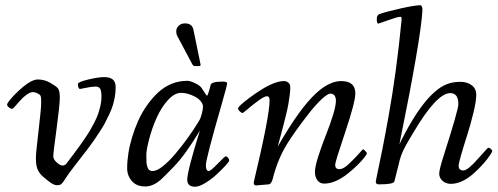

<svg xmlns="http://www.w3.org/2000/svg" viewBox="-20 -698 1898 732"><path d="M285.9 -358.9Q277.1 -358.9 277.1 -377.9Q277.1 -385.5 316.2 -394.8Q355.2 -404.1 376.7 -404.1Q398.2 -404.1 409.5 -395.3Q420.9 -386.5 420.9 -365.8Q420.9 -345.2 417.7 -328.2Q414.6 -311.3 410 -296.1Q405.5 -281 396.6 -262.3Q387.7 -243.7 380.5 -229.7Q373.3 -215.8 360.1 -195.8Q346.9 -175.8 338.5 -163.3Q330.1 -150.9 314 -129.6Q289.8 -97.7 271.7 -75Q240.7 -35.4 230.3 -18.6Q220 -1.7 214.5 3.2Q209 8.1 196.7 8.1Q184.3 8.1 164.7 -7.6Q145 -23.2 138.7 -29.5Q132.3 -35.9 126.7 -45.4Q121.1 -54.9 119 -67Q116.9 -79.1 116.9 -96.9Q116.9 -114.7 127 -199.8Q137 -284.9 137 -306Q137 -327.1 135.3 -331.4Q133.5 -335.7 128.7 -338.9Q115.5 -346.9 105.2 -346.9Q95 -346.9 81.2 -336.9Q67.4 -326.9 57.1 -314.9Q29.8 -283 27.1 -283Q21 -283 14 -288.5Q7.1 -293.9 7.1 -299.2Q7.1 -304.4 20.1 -319.9Q33.2 -335.4 51.3 -352.1Q97.2 -395 124 -395Q149.2 -395 170.5 -382.9Q191.9 -370.8 200 -362.3Q208 -353.8 208 -326Q208 -298.3 195.6 -206.5Q183.1 -114.7 183.1 -102.5Q183.1 -90.3 196.3 -78.6Q209.5 -66.9 218.4 -66.9Q227.3 -66.9 233 -74Q238.8 -81.1 258.8 -108Q278.8 -135 285.5 -144.3Q292.2 -153.6 304.6 -171.8Q316.9 -189.9 324.1 -202.3Q331.3 -214.6 340.6 -232.8Q349.9 -251 354.7 -265.6Q366.9 -302.2 366.9 -327.5Q366.9 -352.8 361.5 -360.4Q356 -367.9 345.2 -367.9Q334.5 -367.9 320.7 -365.6Q306.9 -363.3 296.9 -361.1Q286.9 -358.9 285.9 -358.9Z M717.8 -583 744.9 -450.9Q744.9 -446 737.8 -446H722.7Q716.8 -446 712.6 -454.1L655.8 -561Q651.9 -567.6 651.9 -579.1Q651.9 -590.6 661.3 -599.7Q670.7 -608.9 685.3 -608.9Q713.1 -608.9 717.8 -583ZM723.9 13.9Q693.8 13.9 693.8 -12.9Q693.8 -44.7 741.9 -200Q686.8 -108.2 644.2 -64.1Q601.6 -20 591.3 -11.2Q564 11.7 536.4 12.9Q534.7 12.9 533 12.9Q500.7 12.9 482.8 -7.7Q464.8 -28.3 464.8 -56.4Q464.8 -84.5 469.5 -114Q474.1 -143.6 483.8 -175.4Q493.4 -207.3 507.1 -237.9Q520.8 -268.6 540.2 -296.1Q559.6 -323.7 582 -344.7Q631.1 -389.9 694.8 -389.9Q704.6 -389.9 723.1 -381.1Q741.7 -372.3 747.8 -363.6Q753.9 -355 758.3 -347.7Q767.6 -333 769 -333Q772.9 -333 783 -374Q785.9 -387 829.8 -387Q845.9 -387 845.9 -380Q845.9 -373 825.7 -302.7Q764.9 -91.8 764.9 -68.8Q764.9 -45.9 775.9 -45.9Q783.2 -45.9 810.1 -74Q836.9 -102.1 840.8 -102.1Q844.7 -102.1 849.2 -96.8Q853.8 -91.6 853.8 -86.8Q853.8 -82 839.6 -66.5Q825.4 -51 805.9 -33Q786.4 -14.9 762.9 -0.5Q739.5 13.9 723.9 13.9ZM541.5 -62.7Q546.1 -45.9 561.9 -45.9Q577.6 -45.9 600.5 -64Q623.3 -82 647.9 -110.8Q698.7 -170.9 738.8 -237.1Q745.8 -248.8 749.9 -265.9Q753.9 -283 753.9 -292.2Q753.9 -301.5 745.1 -312.3Q736.3 -323 723.1 -329.6Q695.1 -344 670.3 -344Q645.5 -344 620.5 -316.7Q595.5 -289.3 577.8 -250.2Q560.1 -211.2 549 -168.9Q537.8 -126.7 537.8 -106Q537.8 -85.2 538.5 -78.1Q539.1 -71 541.5 -62.7Z M1257.8 -70.1Q1257.8 -53 1273.7 -53Q1289.1 -53 1308.8 -71.9Q1328.6 -90.8 1339.1 -102.1Q1349.6 -113.3 1356.4 -121.1Q1363.3 -128.9 1364.7 -128.9Q1366.2 -128.9 1372.4 -122.7Q1378.7 -116.5 1378.7 -113.3Q1378.7 -110.1 1369.1 -97.7Q1359.6 -85.2 1342.7 -68.5Q1325.7 -51.8 1305.7 -35.9Q1257.8 2 1215.8 2Q1199.7 2 1190.2 -10.5Q1180.7 -22.9 1180.7 -42.4Q1180.7 -61.8 1193.2 -101.2Q1205.8 -140.6 1220.7 -178.2Q1260.7 -278.8 1260.7 -314.9Q1260.7 -325.9 1255.5 -333.5Q1250.2 -341.1 1239.7 -341.1Q1229.2 -341.1 1206.7 -320.2Q1184.1 -299.3 1158.4 -266.6Q1106.9 -200.7 1075.4 -150.6Q1038.8 -91.8 1020.3 -18.1Q1014.9 4.2 1003.7 4.9Q961.2 9 956.1 9Q945.8 9 947.8 -4.9Q1007.8 -255.6 1007.8 -315.9Q1007.8 -331.1 997.9 -331.1Q988 -331.1 966.1 -315.1Q944.1 -299.1 925.5 -283.1Q907 -267.1 904.1 -267.1Q901.1 -267.1 894.4 -273.1Q887.7 -279.1 887.7 -284.1Q887.7 -289.1 899.8 -299.9Q911.9 -310.8 931.9 -325.7Q951.9 -340.6 974.4 -355Q1028.3 -388.9 1062.7 -388.9Q1071.8 -388.9 1079.2 -383.1Q1086.7 -377.2 1086.7 -364.4Q1086.7 -351.6 1084.2 -333.3Q1081.8 -314.9 1079.2 -300.2Q1076.7 -285.4 1070.3 -259.5Q1064 -233.6 1060.8 -221.3Q1057.6 -209 1049.3 -178.1Q1041 -147.2 1038.8 -138.9Q1122.8 -286.1 1186.5 -343.8Q1236.3 -388.9 1280.8 -388.9Q1334.7 -388.9 1334.7 -342Q1334.7 -309.3 1296.3 -194.7Q1257.8 -80.1 1257.8 -70.1Z M1728.5 -66.9Q1728.5 -48.1 1746.6 -48.1Q1762.9 -48.1 1801.3 -91.6Q1839.6 -135 1841.6 -135Q1845.5 -135 1851.1 -130.4Q1856.7 -125.7 1856.7 -122.4Q1856.7 -119.1 1848 -106Q1839.4 -92.8 1823.4 -74.5Q1807.4 -56.2 1788.1 -38.8Q1741.9 2.9 1698.7 2.9Q1680.2 2.9 1667.4 -8.4Q1654.5 -19.8 1654.5 -36Q1654.5 -52.2 1672.9 -108.9Q1727.5 -279.5 1727.5 -301.3Q1727.5 -343 1696.5 -343Q1645.5 -343 1558.6 -197Q1556.2 -192.9 1547.9 -179.1Q1539.6 -165.3 1536.4 -159.7Q1533.2 -154.1 1526.7 -142.5Q1520.3 -130.9 1517.1 -123.8Q1507.8 -103 1504.6 -90.1L1483.6 -6.1Q1480.5 4.9 1423.6 4.9Q1412.6 4.9 1412.6 -6.1Q1412.6 -8.5 1419.4 -39.8Q1426.3 -71 1437.5 -127.6Q1448.7 -184.1 1461.4 -254.9Q1491.7 -422.9 1510.7 -618.9Q1512.7 -634 1506.6 -634Q1496.1 -634 1460.1 -621Q1424.1 -607.9 1422.6 -607.9Q1416.5 -607.9 1416.5 -624.1Q1416.5 -640.4 1425.5 -644Q1455.8 -654.5 1509.4 -666.3Q1563 -678 1581.5 -678Q1590.6 -678 1590.6 -659.9Q1585 -552 1502.7 -147.9Q1603 -353.8 1693.1 -380.4Q1712.2 -386 1736.3 -386Q1760.5 -386 1778.1 -373.2Q1795.7 -360.4 1795.7 -336.4Q1795.7 -312.5 1785.2 -269.2Q1774.7 -225.8 1762.2 -186.3Q1728.5 -80.6 1728.5 -66.9Z"/></svg>

Font: Fanwood Text
Style: Italic
Weight: 400
Italic angle: -9°
Version: Version 1.101